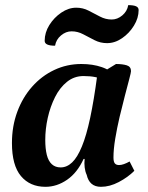

<svg xmlns="http://www.w3.org/2000/svg" viewBox="-20 -709 570 741"><path d="M155.4 12Q95.6 12 60.8 -29.5Q26.1 -70.9 26.1 -157Q26.1 -222 46.7 -277.5Q67.2 -333 104 -374.5Q140.7 -416 189.5 -439Q238.2 -462 294 -462Q337.7 -462 372.8 -450Q407.9 -438.1 436.7 -408.1L421.1 -370.7Q410 -381.7 382.5 -398.6Q355.1 -415.5 302.3 -415.5Q266.5 -415.5 238.7 -393.3Q210.9 -371.1 192.4 -334.2Q173.9 -297.3 164.3 -254.2Q154.7 -211.2 154.7 -169.1Q154.7 -135.3 160.6 -111.4Q166.6 -87.5 180 -75.2Q193.4 -62.9 214 -62.9Q238.2 -62.9 258.4 -82.2Q278.7 -101.5 296 -143.6Q313.4 -185.6 327.9 -253.5Q342.4 -321.5 355.2 -417.7L427.7 -462Q452.8 -462 469.2 -456.9Q485.6 -451.8 485.6 -434.4Q485.6 -429.5 478.8 -403.6Q472 -377.6 462 -339.6Q452 -301.7 441.7 -258.2Q431.5 -214.6 424.7 -173.6Q417.9 -132.6 417.9 -101.2Q417.9 -85 423.1 -78.5Q428.4 -72 439.5 -72Q447.8 -72 458.1 -75.6Q468.5 -79.2 480.2 -85.8L498.5 -49.8Q473.5 -24.8 438.4 -6.4Q403.4 12 369.6 12Q346.9 12 333.2 0.1Q319.6 -11.9 314.7 -33.9Q308.7 -46.8 306.8 -62.7Q304.9 -78.6 306.6 -95.5H302.6Q278.3 -42.4 238.9 -15.2Q199.4 12 155.4 12ZM192.5 -532.6Q172.3 -532.6 162.3 -537.3Q152.4 -541.9 152.4 -551.6Q152.4 -583.4 170.5 -612.4Q188.6 -641.3 216.6 -660.3Q244.6 -679.3 274.2 -679.3Q300 -679.3 322.2 -667.8Q344.4 -656.3 366 -645Q387.5 -633.7 411.1 -633.7Q433.1 -633.7 452 -649.6Q470.9 -665.4 474.9 -689.2Q495.1 -689.2 505 -684.8Q515 -680.4 515 -670.2Q515 -639.4 496.9 -610Q478.8 -580.5 451 -561.5Q423.3 -542.5 393.2 -542.5Q367.4 -542.5 345.2 -553.8Q323 -565.1 301.4 -576.6Q279.9 -588.1 256.3 -588.1Q234.3 -588.1 215.4 -572.2Q196.5 -556.4 192.5 -532.6Z"/></svg>

Font: Petrona
Style: Italic
Weight: 400
Italic angle: -9°
Designer: Ringo R. Seeber
Foundry: Ringo R. Seeber
Version: Version 2.001; ttfautohint (v1.8.3)